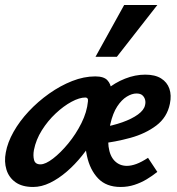

<svg xmlns="http://www.w3.org/2000/svg" viewBox="-22 -731 705 764"><path d="M110 13Q66 13 39.5 -6Q13 -25 3.5 -56.5Q-6 -88 1 -124Q8 -164 32 -206.5Q56 -249 92.5 -288Q129 -327 173.5 -358.5Q218 -390 265 -408.5Q312 -427 357 -427Q391 -427 405 -412Q419 -397 420.5 -375.5Q422 -354 418 -334Q412 -301 396 -263Q380 -225 356.5 -186Q333 -147 304.5 -111.5Q276 -76 243.5 -48Q211 -20 177 -3.5Q143 13 110 13ZM139 -77Q159 -77 189 -100Q219 -123 249.5 -160Q280 -197 302 -241Q324 -285 328 -328Q329 -336 326 -339.5Q323 -343 318 -343Q294 -343 262.5 -326Q231 -309 199.5 -279.5Q168 -250 144.5 -212.5Q121 -175 113 -134Q109 -112 113.5 -94.5Q118 -77 139 -77ZM458 13Q401 13 368.5 -21Q336 -55 324 -110.5Q312 -166 318 -230Q322 -272 344 -308.5Q366 -345 400.5 -373.5Q435 -402 475.5 -418Q516 -434 556 -434Q595 -434 619 -419Q643 -404 652 -378Q661 -352 654 -318Q643 -264 600 -231.5Q557 -199 497 -182.5Q437 -166 374 -159L379 -223Q427 -231 465 -244.5Q503 -258 527 -275.5Q551 -293 555 -312Q558 -323 555.5 -333.5Q553 -344 545 -351.5Q537 -359 521 -359Q503 -359 482.5 -346.5Q462 -334 444.5 -307.5Q427 -281 417 -237Q405 -185 410 -147.5Q415 -110 434.5 -90.5Q454 -71 483 -71Q500 -71 520.5 -78.5Q541 -86 567 -103L604 -47Q584 -31 561.5 -17.5Q539 -4 513 4.5Q487 13 458 13ZM358 -505 472 -711H604L443 -505Z"/></svg>

Font: Ysabeau Office
Style: Bold Italic
Weight: 700
Italic angle: -12°
Designer: Christian Thalmann (Catharsis Fonts)
Version: Version 2.001;gftools[0.9.30]; featfreeze: tnum,lnum,ss02